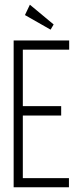

<svg xmlns="http://www.w3.org/2000/svg" viewBox="-20 -796 353 816"><path d="M38 0V-624H274V-585H77V-345H240V-305H77V-39H273V0ZM195 -670 86 -732 107 -776 208 -692Z"/></svg>

Font: Inconsolata ExtraCondensed Light
Style: Regular
Weight: 300
Width: 2
Monospace: yes
Designer: Raph Levien, Cyreal, Brenton Simpson
Foundry: Raph Levien, Cyreal, Google
Version: Version 3.100; ttfautohint (v1.8.4.7-5d5b)